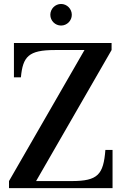

<svg xmlns="http://www.w3.org/2000/svg" viewBox="-20 -972 662 992"><path d="M240 -895.5C240 -865 265 -840 295.5 -840C326 -840 351 -865 351 -895.5C351 -926 326 -951.5 295.5 -951.5C265 -951.5 240 -926 240 -895.5ZM52 -750V-572.5H88C98 -679.5 127 -713.5 263.5 -713.5H416.5L26.5 -36.5V0H561.5V-197.5H524.5C514.5 -70.5 486.5 -36.5 350 -36.5H166.5L556.5 -713.5V-750Z"/></svg>

Font: Bodoni* 06pt Medium
Style: Regular
Weight: 500
Version: Version 2.3